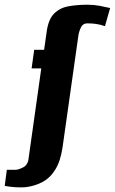

<svg xmlns="http://www.w3.org/2000/svg" viewBox="-99 -651 487 814"><path d="M6 143Q-15 144 -37 142.5Q-59 141 -79 137L-70 69H-36Q-28 69 -20 66.5Q-12 64 -4 60Q6 56 12.5 47.5Q19 39 21 29L76 -361H35L46 -440H88L99 -517Q106 -569 130.5 -593.5Q155 -618 192 -624.5Q229 -631 272 -631Q298 -631 322.5 -626.5Q347 -622 368 -617L346 -540Q326 -547 308.5 -549.5Q291 -552 271 -552Q252 -552 243.5 -533.5Q235 -515 233 -498L166 -25Q157 34 134.5 69.5Q112 105 78.5 122Q45 139 6 143Z"/></svg>

Font: Alumni Sans Thin ExtraBold
Style: Italic
Weight: 800
Italic angle: -8°
Version: Version 1.016